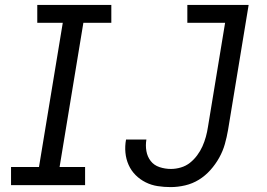

<svg xmlns="http://www.w3.org/2000/svg" viewBox="-20 -755 1090 783"><path d="M25 0V-74H139L236 -662H132V-735H434V-662H320L223 -74H327V0ZM676 8Q649 8 623 4Q597 0 574 -11.5Q551 -23 533 -41Q515 -59 504.5 -82.5Q494 -106 491.5 -132.5Q489 -159 494 -186H577Q573 -162 577 -139Q581 -116 594.5 -98.5Q608 -81 630.5 -73.5Q653 -66 677 -66Q697 -66 717.5 -72Q738 -78 754.5 -91Q771 -104 784 -121.5Q797 -139 805.5 -158Q814 -177 819.5 -197Q825 -217 828 -237L898 -662H744V-735H994L910 -225Q905 -196 897 -167.5Q889 -139 874 -112Q859 -85 838 -61.5Q817 -38 791 -22Q765 -6 735 1Q705 8 676 8Z"/></svg>

Font: Iosevka Etoile
Style: Italic
Weight: 400
Italic angle: -9°
Designer: Belleve Invis
Foundry: Belleve Invis
Version: Version 22.1.2; ttfautohint (v1.8.4)